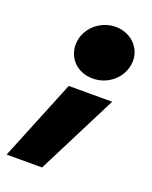

<svg xmlns="http://www.w3.org/2000/svg" viewBox="-185 -539 593 748"><g transform="rotate(20 111.5 -164.5)"><path d="M148 -251C219 -251 273 -307 273 -370C273 -426 226 -471 165 -471C100 -471 41 -419 41 -353C41 -295 85 -251 148 -251ZM-65 142H82L251 -192H71Z"/></g></svg>

Font: Fixel Text 20240404 Black
Style: Italic
Weight: 900
Width: 4
Italic angle: -10°
Designer: AlfaBravo + MacPaw
Foundry: Kyrylo Tkachov, Marchela Mozhyna, Serhii Makarenko, Maria Weinstein, Zakhar Kryvoshyya
Version: Version 1.211;Glyphs 3.2 (3225)